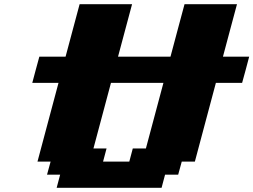

<svg xmlns="http://www.w3.org/2000/svg" viewBox="-20 -895 1207 915"><path d="M250 0H750L766.6 -62.5H829.1L846.2 -125H908.7Q925.3 -187.5 958.7 -312.5Q992.2 -437.5 1008.8 -500H1133.8Q1139.6 -520.5 1150.9 -562.3Q1162.1 -604 1167.5 -625H1042.5Q1053.7 -667 1075.9 -750.2Q1098.1 -833.5 1109.4 -875H859.4Q848.1 -833.5 825.9 -750.2Q803.7 -667 792.5 -625H542.5Q553.7 -667 575.9 -750Q598.1 -833 609.4 -875H359.4Q348.1 -833 325.9 -750Q303.7 -667 292.5 -625H167.5Q161.6 -604 150.4 -562.3Q139.2 -520.5 133.8 -500H258.8Q242.2 -437.5 208.7 -312.5Q175.3 -187.5 158.7 -125H221.2L204.1 -62.5H266.6ZM596.2 -125H471.2L487.8 -187.5H425.3L508.8 -500H758.8L675.3 -187.5H612.8Z"/></svg>

Font: Faithful 32x
Style: BoldOblique
Weight: 400
Foundry: Faithful Resource Pack
Version: Version 1.0; January 27, 2023